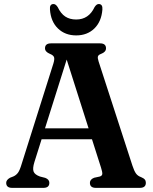

<svg xmlns="http://www.w3.org/2000/svg" viewBox="-20 -910 740 930"><path d="M219 -24.5Q219 0 190 0H39Q10 0 10 -24.5Q10 -38.5 28.5 -49L45 -55.5Q58.5 -61.5 67.2 -73.5Q76 -85.5 85 -116L238.5 -602Q245 -623 241.8 -632.8Q238.5 -642.5 222 -649Q198 -659 198 -676Q198 -700 227.5 -700H464.5Q493.5 -700 493.5 -676Q493.5 -658 469.5 -649Q457 -644.5 454.5 -637Q452 -629.5 457.5 -612.5L621.5 -107.5Q630 -81.5 638.8 -69.5Q647.5 -57.5 663.5 -52Q676.5 -46.5 681.5 -40.2Q686.5 -34 686.5 -24.5Q686.5 0 657 0H444.5Q415.5 0 415.5 -24.5Q415.5 -41 436 -49L463.5 -55Q475 -58.5 475.5 -67.8Q476 -77 469.5 -97.5L425.5 -235.5H181.5L146.5 -124.5Q137 -93.5 142.8 -78.8Q148.5 -64 173.5 -55L199 -48.5Q219 -41 219 -24.5ZM198 -288.5H409L303 -621.5ZM349 -815.5Q410 -815.5 438 -875.5Q447.5 -890.5 458 -890.5Q478 -890.5 476 -864Q471.5 -805.5 437 -772Q402.5 -738.5 349 -738.5Q295.5 -738.5 260.8 -772Q226 -805.5 222 -864Q219.5 -890.5 239.5 -890.5Q250 -890.5 259.5 -875.5Q274.5 -844 296.2 -829.8Q318 -815.5 349 -815.5Z"/></svg>

Font: Fraunces 72pt S050 SemiBold
Style: Regular
Weight: 600
Version: Version 1.000; ttfautohint (v1.8.3)